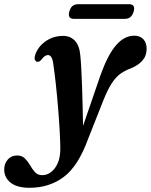

<svg xmlns="http://www.w3.org/2000/svg" viewBox="-131 -645 716 912"><path d="M347 -290Q382 -386.5 421 -431Q460 -475.5 506.5 -475.5Q534 -475.5 549.8 -458.8Q565.5 -442 565.5 -413.5Q565.5 -380 545.5 -357.2Q525.5 -334.5 491 -320.5Q464.5 -311 442.5 -295.8Q420.5 -280.5 400.8 -250.8Q381 -221 360 -168.5L287 16Q240.5 144 171.8 195.5Q103 247 9.5 247Q-50 247 -80.5 222.8Q-111 198.5 -111 159.5Q-111 132 -94 112.8Q-77 93.5 -50 93.5Q-26.5 93.5 -12.5 107.8Q1.5 122 12 140.2Q22.5 158.5 35.2 172.8Q48 187 69 187Q105 187 130 153.2Q155 119.5 155.5 63.5Q155.5 32.5 152.8 -18.5Q150 -69.5 145.2 -128.2Q140.5 -187 134.5 -242.5Q128.5 -298 122.5 -338.5Q117.5 -383.5 96.5 -383.5Q90 -383.5 82.8 -379Q75.5 -374.5 66 -362Q55.5 -349 44 -352Q38 -353.5 34.8 -361Q31.5 -368.5 36 -383.5Q48.5 -422.5 85 -448.5Q121.5 -474.5 169 -474.5Q203 -474.5 224.8 -451.5Q246.5 -428.5 250.5 -381.5Q253 -358.5 255 -320.2Q257 -282 258.8 -235.2Q260.5 -188.5 261.5 -140Q262.5 -91.5 263.5 -47ZM198.5 -590.5Q207.5 -625 239.5 -625H482Q513.5 -625 504 -590.5Q494 -555.5 463 -555.5H220Q188.5 -555.5 198.5 -590.5Z"/></svg>

Font: Fraunces 9pt SemiBold
Style: Italic
Weight: 600
Italic angle: -16°
Version: Version 1.000;[b76b70a41]